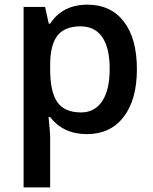

<svg xmlns="http://www.w3.org/2000/svg" viewBox="-20 -570 663 830"><path d="M356 9.8Q253.4 9.8 196.8 -64H189.9Q196.8 4.4 196.8 19V240.2H82V-540H174.8Q178.7 -524.9 190.9 -467.8H196.8Q250.5 -549.8 357.9 -549.8Q459 -549.8 515.4 -476.6Q571.8 -403.3 571.8 -271Q571.8 -138.7 514.4 -64.5Q457 9.8 356 9.8ZM328.1 -456.1Q259.8 -456.1 228.3 -416Q196.8 -376 196.8 -288.1V-271Q196.8 -172.4 228 -128.2Q259.3 -84 330.1 -84Q389.6 -84 421.9 -132.8Q454.1 -181.6 454.1 -272Q454.1 -362.8 422.1 -409.4Q390.1 -456.1 328.1 -456.1Z"/></svg>

Font: f3_41264          
Style: Regular
Weight: 600
Foundry: Ascender Corporation
Version: Version 1.10